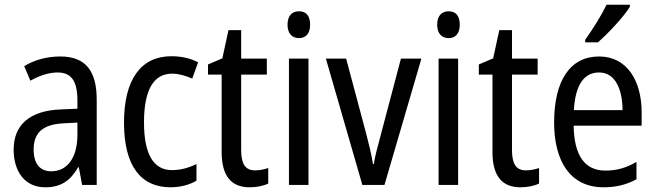

<svg xmlns="http://www.w3.org/2000/svg" viewBox="-20 -786 2790 816"><path d="M236 -546C179 -546 126 -531 83 -505L109 -443C149 -465 187 -478 225 -478C282 -478 309 -443 309 -359V-324L239 -321C107 -316 38 -256 38 -150C38 -58 85 10 172 10C239 10 279 -18 312 -75H315L329 0H391V-363C391 -483 345 -546 236 -546ZM252 -262 309 -265V-213C309 -113 264 -58 198 -58C152 -58 123 -87 123 -151C123 -220 160 -258 252 -262Z M705 10C744 10 785 0 815 -18V-89C783 -73 748 -63 711 -63C632 -63 592 -131 592 -266C592 -403 632 -473 712 -473C739 -473 770 -464 797 -452L822 -521C793 -537 754 -547 708 -547C579 -547 507 -448 507 -265C507 -80 579 10 705 10Z M1064 -62C1022 -62 1005 -90 1005 -148V-469H1114V-537H1005V-658H951L925 -538L864 -512V-469H922V-140C922 -34 966 10 1041 10C1071 10 1100 4 1120 -6V-72C1104 -66 1083 -62 1064 -62Z M1251 -738C1221 -738 1202 -719 1202 -681C1202 -644 1221 -624 1251 -624C1280 -624 1298 -644 1298 -681C1298 -719 1281 -738 1251 -738ZM1291 -537H1208V0H1291Z M1520 0H1614L1771 -537H1684L1596 -204C1584 -160 1572 -115 1569 -89H1565C1559 -129 1547 -177 1536 -219L1451 -537H1365Z M1887 -738C1857 -738 1838 -719 1838 -681C1838 -644 1857 -624 1887 -624C1916 -624 1934 -644 1934 -681C1934 -719 1917 -738 1887 -738ZM1927 -537H1844V0H1927Z M2215 -62C2173 -62 2156 -90 2156 -148V-469H2265V-537H2156V-658H2102L2076 -538L2015 -512V-469H2073V-140C2073 -34 2117 10 2192 10C2222 10 2251 4 2271 -6V-72C2255 -66 2234 -62 2215 -62Z M2657 -757V-766H2558C2536 -721 2502 -666 2467 -617V-606H2521C2563 -642 2632 -716 2657 -757ZM2526 -546C2404 -546 2335 -445 2335 -265C2335 -102 2403 10 2545 10C2599 10 2642 -1 2685 -24V-98C2641 -72 2600 -61 2553 -61C2465 -61 2420 -125 2418 -252H2707V-308C2707 -444 2644 -546 2526 -546ZM2526 -478C2595 -478 2625 -407 2626 -318H2419C2425 -425 2462 -478 2526 -478Z"/></svg>

Font: Noto Sans Gujarati UI Condensed
Style: Regular
Weight: 400
Width: 3
Designer: Jelle Bosma - Monotype Design Team, Universal Thirst
Foundry: Monotype Imaging Inc.
Version: Version 2.106